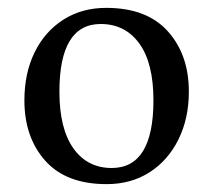

<svg xmlns="http://www.w3.org/2000/svg" viewBox="-20 -452 542 488"><path d="M42 -197Q42 -266 68 -319Q94 -372 141 -402Q188 -432 250 -432Q353 -432 406.5 -372.5Q460 -313 460 -219Q460 -151 433.5 -97.5Q407 -44 360 -14Q313 16 251 16Q148 16 95 -43.5Q42 -103 42 -197ZM131 -219Q131 -125 166.5 -75Q202 -25 264 -25Q370 -25 370 -197Q370 -292 334 -341.5Q298 -391 236 -391Q131 -391 131 -219Z"/></svg>

Font: Buenard
Style: Regular
Weight: 400
Version: Version 2.000